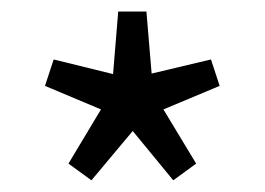

<svg xmlns="http://www.w3.org/2000/svg" viewBox="-20 -732 458 332"><path d="M138.1 -420.2 98.4 -449.1 154.6 -542.8 57.8 -583.5 72.8 -629.2 175.5 -603.9 184.4 -712H233.2L242.2 -604.8L344.8 -629.2L359.8 -583.5L262.6 -542.8L319.2 -449.1L279.6 -420.2L209.5 -505.5Z"/></svg>

Font: Source Sans 3 Variable
Style: Regular
Weight: 200
Designer: Paul D. Hunt
Foundry: Adobe Systems Incorporated
Version: Version 3.026